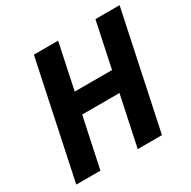

<svg xmlns="http://www.w3.org/2000/svg" viewBox="-159 -870 1022 1025"><g transform="rotate(-30 352.5 -357.0)"><path d="M25.9 0 176.8 -713.9H326.2L267.1 -434.1H497.1L556.2 -713.9H705.1L554.2 0H404.8L470.2 -308.1H240.2L174.8 0Z"/></g></svg>

Font: Open Sans
Style: Bold Italic
Weight: 700
Italic angle: -12°
Designer: Monotype Design Team
Foundry: Monotype Imaging Inc.
Version: Version 3.003; ttfautohint (v1.8.4)